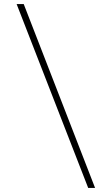

<svg xmlns="http://www.w3.org/2000/svg" viewBox="-20 -717 489 947"><path d="M415 210 62 -697H97L449 210Z"/></svg>

Font: Hanken Grotesk ExtraLight
Style: Regular
Weight: 200
Designer: Alfredo Marco Pradil
Foundry: Hanken Design Co.
Version: Version 3.014